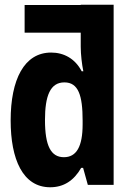

<svg xmlns="http://www.w3.org/2000/svg" viewBox="-20 -781 540 811"><path d="M192 10C249 10 292 -18 323 -72H331L351 0H460V-761H321V-760H84V-643H321V-584C321 -551 326 -509 332 -480H325C297 -534 249 -559 196 -559C82 -559 25 -445 25 -272C25 -109 76 10 192 10ZM250 -117C195 -117 170 -165 170 -274C170 -376 192 -433 252 -433C311 -433 329 -378 329 -272V-256C329 -162 303 -117 250 -117Z"/></svg>

Font: Noto Sans Mono ExtraCondensed ExtraBold
Style: Regular
Weight: 800
Width: 2
Designer: Monotype Design Team
Foundry: Monotype Imaging Inc.
Version: Version 2.014